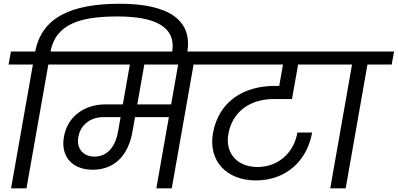

<svg xmlns="http://www.w3.org/2000/svg" viewBox="-20 -1019 2152 1039"><path d="M123.3 0 241.5 -669.6H373.3L385.4 -740H39.1L26.2 -669.6H158L39.9 0ZM248.5 -716.9 252.1 -734.9C279.3 -889.5 413.4 -929.9 615.7 -929.9C812.5 -929.9 937.4 -878.5 910.9 -732.4L908.6 -717.9H989.8L992.8 -733.9C1025.1 -912.7 887.7 -998.7 628.5 -998.7C364.6 -998.7 202.3 -924.4 169.3 -733.4L166.6 -716.9Z M481.6 -100.5C597 -100.5 673.6 -174.6 697.1 -307.6L766.1 -699H687.9L618.2 -303.6C602.7 -220.8 557.6 -171.6 491.4 -171.6C432.1 -171.6 392.1 -213 404.1 -277.9C415.3 -344.8 471 -385.2 539.9 -385.2H940.5L952.6 -454.1H550.4C440.3 -454.1 345 -391.6 325.9 -277.9C306.9 -172.6 371 -100.5 481.6 -100.5ZM909.5 0 1037.5 -726.2H954L826 0ZM1159.2 -669.6 1171.3 -740H332.3L320.2 -669.6Z M1364.5 -42.6C1526.5 -42.6 1642.3 -147.9 1669.1 -301.9H1589.4C1570.7 -192.6 1486.1 -115.3 1373.5 -115.3C1264 -115.3 1196.9 -189.6 1215.9 -294.6C1239.1 -422.4 1342.6 -483 1459.6 -483H1560.1L1595.6 -682.7H1513.7L1483.9 -514.1L1537.7 -554.1H1467.1C1297.8 -554.1 1162.9 -469.6 1132.4 -297.9C1106.1 -146.6 1207.9 -42.6 1364.5 -42.6ZM1805.6 -669.6 1818.4 -740H1115.6L1102.8 -669.6Z M1850.6 0 1968.5 -669.6H2099.5L2112.4 -740H1765.3L1753.2 -669.6H1885L1767.1 0Z"/></svg>

Font: Poppins Devanagari Thin
Style: Italic
Weight: 100
Italic angle: -10°
Designer: Ninad Kale (Devanagari), Jonny Pinhorn (Latin)
Foundry: Indian Type Foundry
Version: 4.005